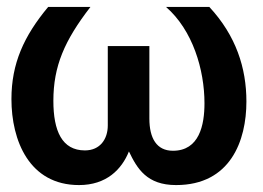

<svg xmlns="http://www.w3.org/2000/svg" viewBox="-20 -521 759 554"><path d="M119 -501C49 -417 13 -338 13 -235C13 -116 64 13 208 13C287 13 331 -32 352 -84C376 -34 404 13 488 13C645 13 691 -115 691 -228C691 -325 661 -418 584 -501H459C536 -434 570 -320 570 -223C570 -160 555 -86 479 -86C432 -86 411 -122 411 -179V-388H291V-159C291 -120 269 -87 225 -87C159 -87 134 -143 134 -230C134 -330 166 -404 241 -501Z"/></svg>

Font: Perun SemiBold
Style: Regular
Weight: 600
Foundry: Copyright (c) Stefan Peev, Context Ltd, 2016
Version: Version 1.089